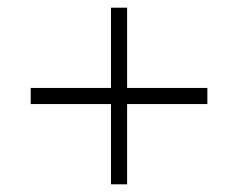

<svg xmlns="http://www.w3.org/2000/svg" viewBox="-20 -610 620 500"><path d="M269 -130V-339H60V-381H269V-590H311V-381H520V-339H311V-130Z"/></svg>

Font: Hauora
Style: Regular
Weight: 400
Designer: Wayne Shih
Foundry: WCYS
Version: Version 1.001